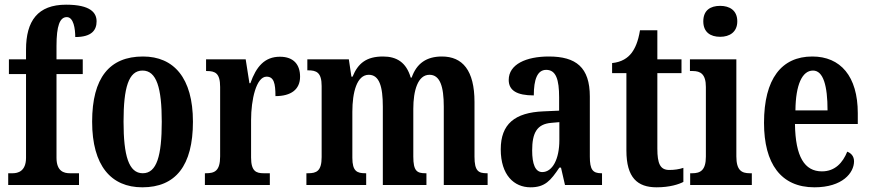

<svg xmlns="http://www.w3.org/2000/svg" viewBox="-20 -789 3712 819"><path d="M15 0H317V-50H278C253 -50 221 -58 221 -116V-473H333V-536H221V-593C221 -679 235 -716 265 -716C294 -716 301 -666 301 -631C373 -631 392 -662 392 -698C392 -734 367 -769 262 -769C141 -769 91 -700 91 -577V-536H18V-473H91V-116C91 -58 56 -50 34 -50H15Z M587 10C729 10 803 -82 803 -270C803 -457 721 -548 590 -548C447 -548 373 -457 373 -270C373 -82 454 10 587 10ZM589 -50C529 -50 507 -125 507 -270C507 -414 528 -488 588 -488C648 -488 670 -414 670 -270C670 -125 649 -50 589 -50Z M854 0H1131V-50H1105C1073 -50 1051 -58 1051 -117V-277C1051 -364 1073 -462 1117 -462C1148 -462 1155 -434 1155 -379C1221 -379 1260 -407 1260 -462C1260 -512 1234 -547 1174 -547C1109 -547 1073 -505 1048 -434H1044L1028 -536H859V-486H862C898 -486 919 -477 919 -418V-122C919 -59 895 -50 858 -50H854Z M1287 0H1542V-50H1539C1503 -50 1483 -58 1483 -116V-312C1483 -395 1502 -470 1553 -470C1598 -470 1613 -420 1613 -334V0H1799V-50H1795C1759 -50 1743 -59 1743 -121V-325C1743 -402 1762 -470 1812 -470C1857 -470 1873 -420 1873 -334V0H2060V-50H2057C2021 -50 2004 -59 2004 -121V-354C2004 -489 1953 -548 1865 -548C1800 -548 1757 -519 1736 -458H1732C1713 -523 1672 -548 1614 -548C1543 -548 1507 -519 1484 -462H1479L1468 -536H1291V-489H1294C1330 -489 1352 -480 1352 -422V-119C1352 -59 1330 -50 1294 -50H1287Z M2243 10C2305 10 2329 -19 2366 -74H2373L2390 0H2548V-50H2545C2508 -50 2496 -66 2496 -121V-377C2496 -502 2437 -548 2321 -548C2225 -548 2150 -515 2150 -448C2150 -403 2185 -382 2257 -382C2257 -450 2272 -491 2310 -491C2352 -491 2365 -449 2365 -374V-317L2298 -314C2176 -309 2116 -260 2116 -152C2116 -42 2173 10 2243 10ZM2293 -55C2263 -55 2250 -90 2250 -147C2250 -222 2270 -260 2332 -265L2366 -268V-191C2366 -111 2337 -55 2293 -55Z M2781 10C2837 10 2876 -3 2895 -13V-73C2877 -67 2857 -64 2835 -64C2796 -64 2784 -91 2784 -155V-477H2887V-536H2784V-660H2710C2702 -611 2689 -583 2674 -563C2658 -542 2632 -524 2591 -520V-477H2652V-147C2652 -31 2699 10 2781 10Z M3052 -632C3092 -632 3125 -652 3125 -698C3125 -745 3092 -764 3052 -764C3010 -764 2980 -745 2980 -698C2980 -652 3010 -632 3052 -632ZM2924 0H3187V-50H3178C3143 -50 3121 -63 3121 -122V-536H2923V-486H2935C2968 -486 2991 -473 2991 -418V-121C2991 -63 2968 -50 2933 -50H2924Z M3454 10C3574 10 3623 -52 3623 -101C3623 -123 3610 -136 3594 -142C3575 -95 3542 -58 3486 -58C3412 -58 3373 -120 3371 -260H3639V-306C3639 -464 3565 -548 3445 -548C3314 -548 3239 -453 3239 -265C3239 -91 3311 10 3454 10ZM3510 -318H3373C3374 -428 3402 -488 3448 -488C3492 -488 3510 -423 3510 -318Z"/></svg>

Font: Noto Serif Devanagari ExtraCondensed
Style: Bold
Weight: 700
Width: 2
Designer: Universal Thirst, Indian Type Foundry and the Monotype Design Team
Foundry: Monotype Imaging Inc.
Version: Version 2.004